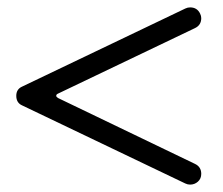

<svg xmlns="http://www.w3.org/2000/svg" viewBox="-20 -616 602 519"><path d="M481 -120 40 -331Q24 -338 24 -357Q24 -375 40 -382L481 -593Q487 -596 494 -596Q513 -596 521 -579Q524 -573 524 -567Q524 -548 507 -540L137 -363Q132 -361 132 -357Q132 -354 137 -351L507 -173Q524 -165 524 -146Q524 -133 515 -125Q506 -117 494 -117Q487 -117 481 -120Z"/></svg>

Font: Kiwi Maru
Style: Regular
Weight: 400
Designer: Hiroki-Chan
Version: Version 1.100